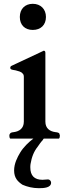

<svg xmlns="http://www.w3.org/2000/svg" viewBox="-20 -727 344 1007"><path d="M248 231C248 221.9 240 214 232 214C223.2 214 210.9 216 203 216C160 216 139 194 139 151C139 146 139 141 140 134C146.1 97.2 157.2 68 178 42C185 31.5 195.6 16.4 204 8C207 2 209 0 210 0H289C292.7 -1.8 294 -10.3 294 -15C294 -17 294 -20 292 -23C292 -31.5 280.5 -32.8 271 -34C241.2 -37.7 218 -53.7 218 -89V-450C218 -457 215 -461 210 -461C209 -461 208 -461 207 -460L203 -458L41 -382C38 -381 36 -379 36 -378C34 -376 34 -374 34 -373C34 -369 34 -366 36 -366C36 -361.6 56.9 -358.6 62 -358C75.7 -354.1 90.3 -351.6 98 -342C103 -338 105 -332 105 -324V-89C105 -53.8 81.4 -37.7 52 -34C38.7 -32.3 34.7 -31.3 30 -22C30 -19 29 -16 29 -15C29 -10.3 30.3 -1.8 34 0H155C130.4 18.4 102.8 45 86 73C71.2 97.6 54 130.7 54 167C54 207.2 74.1 226.1 98 242C122.9 252.7 151.2 260 184 260C210.9 260 248 257.7 248 231ZM152 -570C194.3 -570 221 -596.7 221 -638C221 -679.2 193.2 -707 152 -707C110.7 -707 84 -679.7 84 -638C84 -596.2 110.2 -570 152 -570Z"/></svg>

Font: fbb
Style: Bold
Weight: 400
Designer: David J. Perry, Michael Sharpe
Version: Version 1.045